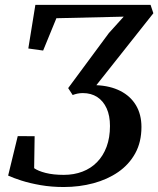

<svg xmlns="http://www.w3.org/2000/svg" viewBox="-20 -763 651 790"><path d="M242.5 6.5Q192 6.5 147.2 -1.2Q102.5 -9 68.2 -20Q34 -31 13.5 -40.5L53 -203L122.5 -202.5L120.5 -71Q136.5 -59.5 167.8 -51.5Q199 -43.5 242.5 -43.5Q284.5 -43.5 319.2 -56.8Q354 -70 379.2 -95.8Q404.5 -121.5 418.5 -159Q432.5 -196.5 432.5 -244.5Q432.5 -287 418.8 -317.2Q405 -347.5 380 -363.8Q355 -380 321 -380Q309 -380 298.5 -377.8Q288 -375.5 279 -372L260.5 -400.5L428 -627L489 -694.5L212 -688L157.5 -555L96.5 -563.5L125.5 -743H599.5L611 -708.5L376.5 -412.5Q433.5 -410 475.2 -388.8Q517 -367.5 539.5 -329.8Q562 -292 562 -240.5Q562 -178.5 536.5 -132.2Q511 -86 466.5 -55.2Q422 -24.5 364.2 -9Q306.5 6.5 242.5 6.5Z"/></svg>

Font: Merriweather 36pt Medium
Style: Italic
Weight: 500
Italic angle: -7.8°
Version: Version 2.101